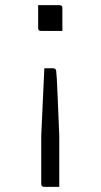

<svg xmlns="http://www.w3.org/2000/svg" viewBox="-20 -551 390 745"><path d="M128 -531H211Q222 -531 222 -520V-431H139Q128 -431 128 -442ZM152 -286H187Q192 -286 195 -283Q197 -282 198 -275.5Q199 -269 200.5 -245Q202 -221 204 -169Q206 -117 210 -24V174H151Q140 174 140 163V-24Q143 -89 146 -155Q149 -221 152 -286Z"/></svg>

Font: Recursive Sn Lnr St Lt
Style: Regular
Weight: 300
Version: Version 1.079;hotconv 1.0.112;makeotfexe 2.5.65598; ttfautoh